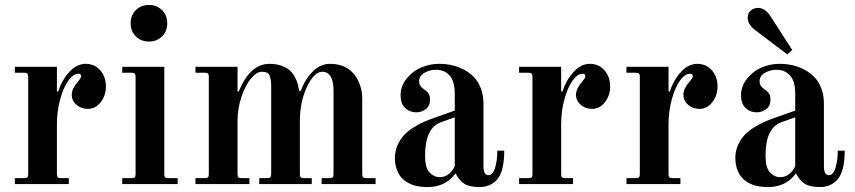

<svg xmlns="http://www.w3.org/2000/svg" viewBox="-20 -744 3454 776"><path d="M40 0V-24H78Q87 -24 90.5 -27.5Q94 -31 94 -40V-434Q94 -443 90.5 -446.5Q87 -450 78 -450H40V-474H210V-375L215 -374Q230 -420 260 -453Q290 -486 326 -486Q362 -486 385 -460Q408 -434 408 -394Q408 -358 387 -331Q366 -304 335 -304Q308 -304 289 -320.5Q270 -337 270 -361Q270 -385 294 -413Q308 -429 308 -436Q308 -446 297 -446Q276 -446 256 -418Q236 -390 223 -342Q210 -294 210 -241V-40Q210 -31 213.5 -27.5Q217 -24 226 -24H258V0Z M529 -597Q508 -618 508 -650Q508 -682 529 -703Q550 -724 582 -724Q614 -724 635 -703Q656 -682 656 -650Q656 -618 635 -597Q614 -576 582 -576Q550 -576 529 -597ZM474 0V-24H512Q521 -24 524.5 -27.5Q528 -31 528 -40V-434Q528 -443 524.5 -446.5Q521 -450 512 -450H474V-474H644V-40Q644 -31 647.5 -27.5Q651 -24 660 -24H698V0Z M770 0V-24H808Q817 -24 820.5 -27.5Q824 -31 824 -40V-434Q824 -443 820.5 -446.5Q817 -450 808 -450H770V-474H940V-375L945 -374Q990 -486 1070 -486Q1096 -486 1117 -478.5Q1138 -471 1150 -460.5Q1162 -450 1171 -434Q1180 -418 1183 -405.5Q1186 -393 1190 -376H1195Q1214 -426 1245 -456Q1276 -486 1313 -486Q1359 -486 1390 -464Q1415 -446 1429.5 -414Q1444 -382 1444 -348V-40Q1444 -31 1447.5 -27.5Q1451 -24 1460 -24H1498V0H1280V-24H1312Q1321 -24 1324.5 -27.5Q1328 -31 1328 -40V-377Q1328 -454 1282 -454Q1250 -454 1221 -393.5Q1192 -333 1192 -254V-40Q1192 -31 1195.5 -27.5Q1199 -24 1208 -24H1240V0H1028V-24H1060Q1069 -24 1072.5 -27.5Q1076 -31 1076 -40V-395Q1076 -410 1075 -418.5Q1074 -427 1070.5 -436.5Q1067 -446 1059 -450Q1051 -454 1038 -454Q1017 -454 994.5 -427Q972 -400 956 -353Q940 -306 940 -254V-40Q940 -31 943.5 -27.5Q947 -24 956 -24H988V0Z M1698 -115Q1698 -66 1716 -47Q1734 -28 1757 -28Q1796 -28 1818 -72V-270L1762 -250Q1698 -227 1698 -115ZM1576 -106Q1576 -134 1587 -158Q1598 -182 1614 -199Q1630 -216 1654 -230.5Q1678 -245 1698 -253.5Q1718 -262 1744 -271L1818 -297V-365Q1818 -416 1797 -439Q1776 -462 1743 -462Q1716 -462 1695 -449.5Q1674 -437 1674 -415Q1674 -397 1690 -386Q1704 -377 1711 -367.5Q1718 -358 1718 -341Q1718 -316 1701 -303Q1684 -290 1662 -290Q1636 -290 1617.5 -307.5Q1599 -325 1599 -358Q1599 -396 1623.5 -426.5Q1648 -457 1683 -471.5Q1718 -486 1754 -486Q1780 -486 1804 -481Q1828 -476 1852 -464Q1876 -452 1894 -434Q1912 -416 1923 -388Q1934 -360 1934 -325V-72Q1934 -36 1954 -36Q1972 -36 1981 -66Q1990 -96 1990 -135H2018Q2018 -62 1996 -28Q1985 -10 1964.5 1Q1944 12 1919 12Q1878 12 1857 -1Q1836 -14 1822 -42H1820Q1780 12 1708 12Q1688 12 1670 9Q1652 6 1634.5 -2.5Q1617 -11 1604.5 -24Q1592 -37 1584 -58Q1576 -79 1576 -106Z M2078 0V-24H2116Q2125 -24 2128.5 -27.5Q2132 -31 2132 -40V-434Q2132 -443 2128.5 -446.5Q2125 -450 2116 -450H2078V-474H2248V-375L2253 -374Q2268 -420 2298 -453Q2328 -486 2364 -486Q2400 -486 2423 -460Q2446 -434 2446 -394Q2446 -358 2425 -331Q2404 -304 2373 -304Q2346 -304 2327 -320.5Q2308 -337 2308 -361Q2308 -385 2332 -413Q2346 -429 2346 -436Q2346 -446 2335 -446Q2314 -446 2294 -418Q2274 -390 2261 -342Q2248 -294 2248 -241V-40Q2248 -31 2251.5 -27.5Q2255 -24 2264 -24H2296V0Z M2512 0V-24H2550Q2559 -24 2562.5 -27.5Q2566 -31 2566 -40V-434Q2566 -443 2562.5 -446.5Q2559 -450 2550 -450H2512V-474H2682V-375L2687 -374Q2702 -420 2732 -453Q2762 -486 2798 -486Q2834 -486 2857 -460Q2880 -434 2880 -394Q2880 -358 2859 -331Q2838 -304 2807 -304Q2780 -304 2761 -320.5Q2742 -337 2742 -361Q2742 -385 2766 -413Q2780 -429 2780 -436Q2780 -446 2769 -446Q2748 -446 2728 -418Q2708 -390 2695 -342Q2682 -294 2682 -241V-40Q2682 -31 2685.5 -27.5Q2689 -24 2698 -24H2730V0Z M3074 -115Q3074 -66 3092 -47Q3110 -28 3133 -28Q3172 -28 3194 -72V-270L3138 -250Q3074 -227 3074 -115ZM2952 -106Q2952 -134 2963 -158Q2974 -182 2990 -199Q3006 -216 3030 -230.5Q3054 -245 3074 -253.5Q3094 -262 3120 -271L3194 -297V-365Q3194 -416 3173 -439Q3152 -462 3119 -462Q3092 -462 3071 -449.5Q3050 -437 3050 -415Q3050 -397 3066 -386Q3080 -377 3087 -367.5Q3094 -358 3094 -341Q3094 -316 3077 -303Q3060 -290 3038 -290Q3012 -290 2993.5 -307.5Q2975 -325 2975 -358Q2975 -396 2999.5 -426.5Q3024 -457 3059 -471.5Q3094 -486 3130 -486Q3156 -486 3180 -481Q3204 -476 3228 -464Q3252 -452 3270 -434Q3288 -416 3299 -388Q3310 -360 3310 -325V-72Q3310 -36 3330 -36Q3348 -36 3357 -66Q3366 -96 3366 -135H3394Q3394 -62 3372 -28Q3361 -10 3340.5 1Q3320 12 3295 12Q3254 12 3233 -1Q3212 -14 3198 -42H3196Q3156 12 3084 12Q3064 12 3046 9Q3028 6 3010.5 -2.5Q2993 -11 2980.5 -24Q2968 -37 2960 -58Q2952 -79 2952 -106ZM3002 -672Q3002 -690 3014 -701Q3026 -712 3044 -712Q3072 -712 3093 -680L3182 -542L3162 -524L3030 -624Q3002 -646 3002 -672Z"/></svg>

Font: Old Standard TT
Style: Bold
Weight: 700
Designer: Alexey Kryukov <alexios@thessalonica.org.ru>
Version: Version 2.2